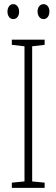

<svg xmlns="http://www.w3.org/2000/svg" viewBox="-20 -905 272 925"><path d="M195 0H37V-25L98 -31V-682L37 -689V-714H195V-689L135 -682V-31L195 -25ZM16 -849Q16 -864 23.5 -874.5Q31 -885 44 -885Q56 -885 64 -875Q72 -865 72 -849Q72 -832 64 -822.5Q56 -813 44 -813Q31 -813 23.5 -823.5Q16 -834 16 -849ZM161 -850Q161 -865 169 -875Q177 -885 190 -885Q202 -885 210 -875.5Q218 -866 218 -850Q218 -833 210 -823Q202 -813 190 -813Q177 -813 169 -823.5Q161 -834 161 -850Z"/></svg>

Font: Noto Sans Tamil ExtraCondensed ExtraLight
Style: Regular
Weight: 200
Width: 2
Designer: Jelle Bosma - Monotype Design Team
Foundry: Monotype Imaging Inc.
Version: Version 2.004; ttfautohint (v1.8.4.7-5d5b)